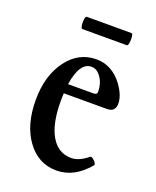

<svg xmlns="http://www.w3.org/2000/svg" viewBox="-113 -629 577 708"><g transform="rotate(20 176.0 -274.5)"><path d="M106 -512Q98 -512 98 -536Q98 -560 106 -560H281Q285 -560 286.5 -548Q288 -536 286 -524Q284 -512 280 -512ZM193 11Q122 11 77.5 -49.5Q33 -110 33 -208Q33 -303 78 -364Q123 -425 193 -425Q255 -425 297 -368Q324 -330 324 -299Q324 -266 291 -266H122Q121 -256 121 -235Q121 -147 149 -99Q177 -51 229 -51Q259 -51 293 -79Q299 -83 310 -72Q321 -61 318 -55Q263 11 193 11ZM185 -393Q139 -393 125 -303H225Q239 -303 239 -314Q239 -346 223 -369.5Q207 -393 185 -393Z"/></g></svg>

Font: Junicode Cond Medium
Style: Regular
Weight: 500
Width: 3
Designer: Peter S. Baker
Version: Version 2.201